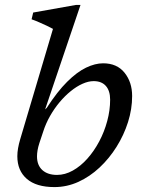

<svg xmlns="http://www.w3.org/2000/svg" viewBox="-20 -751 584 781"><path d="M140 -168.5Q135 -153 132.8 -139.8Q130.5 -126.5 130.5 -115Q130.5 -79 152.2 -59.2Q174 -39.5 212 -39.5Q244.5 -39.5 276.2 -57.2Q308 -75 335.2 -105.5Q362.5 -136 383.5 -175.5Q404.5 -215 416.2 -258.8Q428 -302.5 428 -345.5Q428 -381.5 410.8 -401.2Q393.5 -421 361 -421Q339.5 -421 315.5 -410.2Q291.5 -399.5 267.8 -380.2Q244 -361 222.2 -335Q200.5 -309 183.2 -278.5Q166 -248 155.5 -215ZM195.5 -633.5Q186 -639 171 -646Q156 -653 139.5 -660.2Q123 -667.5 108.5 -672.5L115 -700L289.5 -731H307.5L163.5 -306L170 -312Q213 -378.5 253 -418.2Q293 -458 330 -475.8Q367 -493.5 399.5 -493.5Q456 -493.5 486.8 -455Q517.5 -416.5 517.5 -360.5Q517.5 -307.5 500.8 -254.5Q484 -201.5 454.2 -154Q424.5 -106.5 385 -69.5Q345.5 -32.5 298.8 -11.2Q252 10 201.5 10Q127.5 10 89 -23.5Q50.5 -57 50.5 -115.5Q50.5 -131 53.5 -148.2Q56.5 -165.5 62 -184Z"/></svg>

Font: Newsreader 10pt
Style: Italic
Weight: 400
Italic angle: -17°
Version: Version 1.003